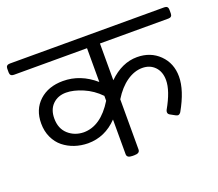

<svg xmlns="http://www.w3.org/2000/svg" viewBox="-122 -684 931 819"><g transform="rotate(-20 343.0 -274.5)"><path d="M694 -549.3Q711.1 -549.3 711.1 -532.3V-515.3Q711.1 -498.2 694 -498.2H383.3V-331.4Q442.7 -389.6 511.3 -389.6Q572.3 -389.6 612.2 -350.4Q652 -311.1 652 -250.9Q652 -188.7 604.8 -105.4Q598.5 -96.7 591.8 -96.7Q588.2 -96.7 581.8 -99.9L560.8 -111.4Q551.3 -116.1 551.3 -124.9Q551.3 -130 553.7 -134.8Q594.9 -207.3 594.9 -254.9Q594.9 -293.3 573.1 -315.9Q551.3 -338.5 516.4 -338.5Q480.8 -338.5 446.1 -314.5Q411.4 -290.5 383.3 -244.9V-17Q383.3 0 358.7 0H349.2Q324.6 0 324.6 -17V-174.4Q267.9 -115.3 190.6 -115.3Q158.9 -115.7 130.6 -125.2Q102.3 -134.8 79.9 -152.8Q57.5 -170.8 44.2 -199.4Q30.9 -227.9 30.9 -263.2Q30.9 -326.2 71.9 -364.1Q113 -401.9 179.5 -401.9Q258.8 -401.9 324.6 -344.8V-498.2H-7.1Q-25 -498.2 -25 -515.3V-532.3Q-25 -549.3 -7.1 -549.3ZM189.1 -165.7Q267.1 -165.7 324.6 -259.6V-281.8Q292.1 -315.5 250.5 -333.1Q208.9 -350.8 175.2 -350.8Q137.9 -350.8 114.3 -327.6Q90.8 -304.4 90.8 -264Q90.8 -218 119.5 -192.2Q148.2 -166.5 189.1 -165.7Z"/></g></svg>

Font: Jaldi
Style: Regular
Weight: 400
Designer: Pablo Cosgaya and Nicolas Silva
Foundry: Omnibus-Type
Version: Version 1.001;PS 001.001;hotconv 1.0.70;makeotf.lib2.5.58329